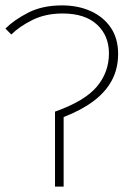

<svg xmlns="http://www.w3.org/2000/svg" viewBox="-20 -692 482 712"><path d="M184 0V-278Q294 -317 339 -370.5Q384 -424 384 -494Q384 -560 339.5 -601Q295 -642 212 -642Q149 -642 100.5 -618Q52 -594 22 -564L0 -586Q32 -618 84.5 -645Q137 -672 210 -672Q269 -672 316 -651Q363 -630 390.5 -590Q418 -550 418 -492Q418 -437 394.5 -393.5Q371 -350 326 -316.5Q281 -283 216 -258V0Z"/></svg>

Font: Mada ExtraLight
Style: Regular
Weight: 250
Designer: Khaled Hosny
Version: Version 1.5